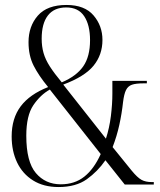

<svg xmlns="http://www.w3.org/2000/svg" viewBox="-20 -744 646 774"><path d="M216 10Q156 10 113.5 -16.5Q71 -43 49 -89Q27 -135 27 -194Q27 -267 63.5 -315.5Q100 -364 174 -393Q136 -439 115.5 -479.5Q95 -520 95 -574Q95 -638 132.5 -681Q170 -724 248 -724Q321 -724 357 -682Q393 -640 393 -583Q393 -523 357 -479Q321 -435 235 -403L407 -185Q421 -228 427 -276Q433 -324 433 -367V-418H572V-408H559Q528 -408 512 -402.5Q496 -397 488 -381Q480 -365 476 -332Q471 -286 461 -240.5Q451 -195 434 -151L511 -56Q534 -28 550.5 -19Q567 -10 592 -10H600V0H483L405 -98Q374 -53 330 -21.5Q286 10 216 10ZM229 -412Q288 -437 315.5 -476.5Q343 -516 343 -582Q343 -643 319.5 -678.5Q296 -714 247 -714Q198 -714 173 -681.5Q148 -649 148 -588Q148 -557 155.5 -530.5Q163 -504 181 -476Q199 -448 229 -412ZM225 -1Q281 -1 320 -32Q359 -63 386 -123L181 -383Q143 -362 114.5 -320Q86 -278 86 -197Q86 -92 124.5 -46.5Q163 -1 225 -1Z"/></svg>

Font: Noto Serif Display Condensed Light
Style: Regular
Weight: 300
Width: 3
Designer: Monotype Design Team
Foundry: Monotype Imaging Inc.
Version: Version 2.009